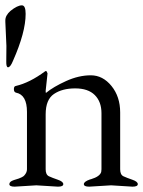

<svg xmlns="http://www.w3.org/2000/svg" viewBox="-20 -696 536 719"><path d="M476 3 396 -2 314 3Q294 3 294 -6.5Q294 -16 317 -24Q318 -24 321 -25Q354 -35 359 -52Q360 -57 360 -62V-272Q360 -315 335 -340Q310 -365 261.5 -365Q213 -365 182 -344Q151 -323 151 -268V-62Q151 -42 163 -36Q176 -30 196.5 -23Q217 -16 217 -6.5Q217 3 197 3L116 -2L35 3Q15 3 15 -6.5Q15 -16 31.5 -21.5Q48 -27 50.5 -27.5Q53 -28 61 -32Q69 -36 71 -39Q81 -50 81 -62V-277Q81 -341 40 -349Q32 -351 32 -362Q32 -373 39 -374Q91 -386 149 -429Q150 -430 152.5 -430Q155 -430 158 -421L151 -356Q151 -349 152 -348Q180 -371 227.5 -392.5Q275 -414 320 -414Q365 -414 397.5 -374Q430 -334 430 -275V-62Q430 -42 442 -36Q455 -30 475.5 -23Q496 -16 496 -6.5Q496 3 476 3ZM4 -524 0 -614V-620Q0 -638 19 -655Q45 -676 62 -676Q76 -676 76 -644Q76 -575 29 -469Q19 -444 10 -444Q3 -444 3.5 -466Q4 -488 4 -524Z"/></svg>

Font: EB Garamond
Style: Regular
Weight: 400
Version: Version 0.012